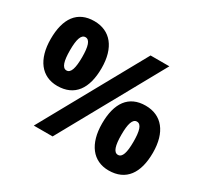

<svg xmlns="http://www.w3.org/2000/svg" viewBox="-149 -933 1220 1151"><g transform="rotate(30 461.5 -357.5)"><path d="M199 -724C82 -724 25 -642 25 -501C25 -360 90 -276 199 -276C319 -276 377 -360 377 -501C377 -642 311 -724 199 -724ZM723 -714H593L197 0H327ZM201 -614C231 -614 243 -574 243 -500C243 -425 231 -384 201 -384C171 -384 159 -426 159 -500C159 -574 171 -614 201 -614ZM719 -439C602 -439 545 -357 545 -216C545 -75 610 9 719 9C839 9 897 -75 897 -216C897 -357 831 -439 719 -439ZM721 -330C751 -330 763 -290 763 -215C763 -140 751 -100 721 -100C691 -100 679 -141 679 -215C679 -289 691 -330 721 -330Z"/></g></svg>

Font: Noto Sans Arabic ExtBd
Style: Regular
Weight: 800
Designer: Monotype Design Team, Nadine Chahine, Nizar Qandah and Khaled Hosny
Foundry: Monotype Imaging Inc.
Version: Version 2.012